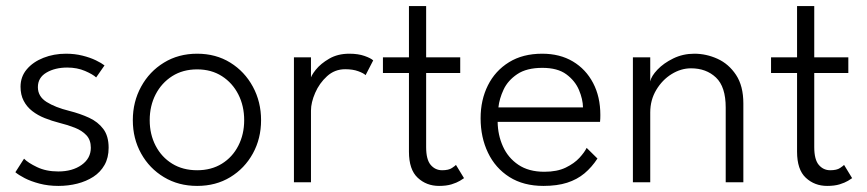

<svg xmlns="http://www.w3.org/2000/svg" viewBox="-20 -599 2848 631"><path d="M197 -422.5Q225.5 -422.5 250.8 -416.2Q276 -410 295 -400.8Q314 -391.5 323.5 -384L296 -344.5Q285.5 -354.5 259.5 -365.8Q233.5 -377 201 -377Q161 -377 132.8 -360.5Q104.5 -344 104.5 -312.5Q104.5 -282 133 -264Q161.5 -246 208 -234.5Q243.5 -225.5 272.8 -212Q302 -198.5 319.5 -175.2Q337 -152 337 -113.5Q337 -80.5 323.5 -56.8Q310 -33 286.8 -18Q263.5 -3 234 4.5Q204.5 12 172 12Q138.5 12 110 4.5Q81.5 -3 61.2 -13.5Q41 -24 30.5 -33L59 -77.5Q72 -64 101.8 -49.8Q131.5 -35.5 171.5 -35.5Q218 -35.5 248.2 -57Q278.5 -78.5 278.5 -113.5Q278.5 -139 264 -154.5Q249.5 -170 226 -179.2Q202.5 -188.5 176 -195Q150.5 -201.5 127.2 -210.8Q104 -220 86 -234Q68 -248 57.8 -267.8Q47.5 -287.5 47.5 -314Q47.5 -347 68 -371.2Q88.5 -395.5 122.8 -409Q157 -422.5 197 -422.5Z M628 12Q566.5 12 518.8 -16.8Q471 -45.5 443.8 -94.5Q416.5 -143.5 416.5 -204Q416.5 -264.5 443.8 -314.2Q471 -364 518.8 -393.2Q566.5 -422.5 628 -422.5Q689.5 -422.5 736.8 -393.2Q784 -364 811 -314.2Q838 -264.5 838 -204Q838 -143.5 811 -94.5Q784 -45.5 736.8 -16.8Q689.5 12 628 12ZM628 -39.5Q674.5 -39.5 709.2 -61Q744 -82.5 763.2 -120Q782.5 -157.5 782.5 -204Q782.5 -251 763.2 -288.8Q744 -326.5 709.2 -348.8Q674.5 -371 628 -371Q581 -371 546 -348.8Q511 -326.5 491.5 -288.8Q472 -251 472 -204Q472 -157.5 491.5 -120Q511 -82.5 546 -61Q581 -39.5 628 -39.5Z M1002 0H946V-410.5H1002V-336.5H999.5Q1001.5 -349.5 1017.8 -369.8Q1034 -390 1062 -406.2Q1090 -422.5 1128 -422.5Q1157 -422.5 1177.8 -415.2Q1198.5 -408 1206.5 -400.5L1181.5 -352Q1175 -358.5 1157.2 -365Q1139.5 -371.5 1114.5 -371.5Q1080 -371.5 1054.8 -348.5Q1029.5 -325.5 1015.8 -293.8Q1002 -262 1002 -235.5Z M1238.5 -410.5H1324V-579H1380.5V-410.5H1492.5V-359H1380.5V-115.5Q1380.5 -74.5 1395.5 -57Q1410.5 -39.5 1433 -39.5Q1454.5 -39.5 1465.5 -47Q1476.5 -54.5 1478.5 -57L1505 -13.5Q1502 -11 1491.5 -4.8Q1481 1.5 1464 6.8Q1447 12 1423 12Q1381.5 12 1352.8 -14.8Q1324 -41.5 1324 -100.5V-359H1238.5Z M1615.5 -198.5Q1616 -155.5 1632.8 -118Q1649.5 -80.5 1683.5 -57.5Q1717.5 -34.5 1769 -34.5Q1811 -34.5 1839.2 -48.2Q1867.5 -62 1884.2 -80.2Q1901 -98.5 1908 -113L1943.5 -78Q1925 -49.5 1900.8 -29.2Q1876.5 -9 1843.8 1.5Q1811 12 1766 12Q1700.5 12 1654.2 -17.2Q1608 -46.5 1583.8 -97Q1559.5 -147.5 1559.5 -210.5Q1559.5 -270.5 1583.5 -318.5Q1607.5 -366.5 1652.8 -394.5Q1698 -422.5 1762 -422.5Q1820 -422.5 1862.8 -397Q1905.5 -371.5 1929.2 -326.2Q1953 -281 1953 -221Q1953 -216.5 1952.8 -209.5Q1952.5 -202.5 1952 -198.5ZM1896 -246Q1895.5 -273 1882.8 -303.2Q1870 -333.5 1841.2 -354.8Q1812.5 -376 1762.5 -376Q1710.5 -376 1679.8 -355.2Q1649 -334.5 1635 -304.5Q1621 -274.5 1618 -246Z M2262 -422.5Q2301 -422.5 2338 -405.8Q2375 -389 2399 -352.8Q2423 -316.5 2423 -259V0H2365V-245.5Q2365 -314 2333 -344.2Q2301 -374.5 2251 -374.5Q2218 -374.5 2187.2 -355.5Q2156.5 -336.5 2136.8 -303.5Q2117 -270.5 2117 -229.5V0H2060V-410.5H2117V-331.5Q2120.5 -349 2140.8 -370.2Q2161 -391.5 2192.8 -407Q2224.5 -422.5 2262 -422.5Z M2514 -410.5H2599.5V-579H2656V-410.5H2768V-359H2656V-115.5Q2656 -74.5 2671 -57Q2686 -39.5 2708.5 -39.5Q2730 -39.5 2741 -47Q2752 -54.5 2754 -57L2780.5 -13.5Q2777.5 -11 2767 -4.8Q2756.5 1.5 2739.5 6.8Q2722.5 12 2698.5 12Q2657 12 2628.2 -14.8Q2599.5 -41.5 2599.5 -100.5V-359H2514Z"/></svg>

Font: League Spartan Thin Light
Style: Regular
Weight: 300
Version: Version 2.002